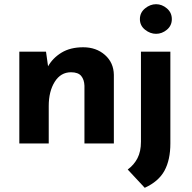

<svg xmlns="http://www.w3.org/2000/svg" viewBox="-20 -683 914 914"><path d="M199 -437 210 -359 208 -366Q231 -407 273 -432.5Q315 -458 376 -458Q438 -458 479.5 -421.5Q521 -385 522 -327V0H382V-275Q381 -304 366.5 -321.5Q352 -339 318 -339Q269 -339 240.5 -293.5Q212 -248 212 -178V0H72V-437ZM669 211 588 124Q618 102 634.5 70Q651 38 651 -8V-437H791V0Q791 78 763 129.5Q735 181 669 211ZM646 -592Q646 -623 670.5 -643Q695 -663 723 -663Q751 -663 774.5 -643Q798 -623 798 -592Q798 -561 774.5 -541.5Q751 -522 723 -522Q695 -522 670.5 -541.5Q646 -561 646 -592Z"/></svg>

Font: Reem Kufi
Style: Regular
Weight: 400
Designer: Khaled Hosny
Version: Version 1.6